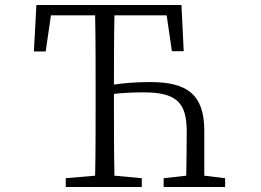

<svg xmlns="http://www.w3.org/2000/svg" viewBox="-20 -745 1040 765"><path d="M115 -540H162L183 -684H359C361 -587 361 -488 361 -390V-335C361 -238 361 -140 359 -45L242 -35V0H545V-35L436 -45C434 -141 434 -238 434 -335V-371C471 -375 510 -377 552 -377C684 -377 724 -336 724 -220C724 -163 723 -104 722 -45L632 -35V0H877V-35L794 -45V-225C794 -374 719 -418 578 -418C521 -418 475 -414 434 -408C434 -489 434 -588 436 -684H644L665 -541H712L703 -725H125Z"/></svg>

Font: Kiri Minchoo Light
Style: Regular
Weight: 300
Designer: Ryoko NISHIZUKA 西塚涼子 (kana & ideographs); Frank Grießhammer (Latin, Greek & Cyrillic);
akenotsuki.com/eyeben/fonts/ (U+
Foundry: Adobe
akenotsuki.com/eyeben/fonts/
Version: Version 4.002;hotconv 1.0.119;makeotfexe 2.5.65604